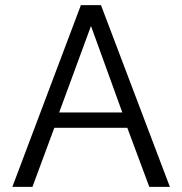

<svg xmlns="http://www.w3.org/2000/svg" viewBox="-20 -731 713 751"><path d="M28.3 0 296.4 -710.9H375L644.5 0H564L478 -231H192.4L106.9 0ZM211.4 -291H458.5L335.9 -629.4Z"/></svg>

Font: Comme Light
Style: Regular
Weight: 300
Version: Version 1.000;gftools[0.9.27]